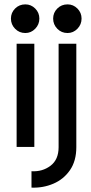

<svg xmlns="http://www.w3.org/2000/svg" viewBox="-20 -672 417 878"><path d="M56 0V-472H137V0ZM96 -521Q68 -521 49 -540.5Q30 -560 30 -587Q30 -614 49 -633Q68 -652 96 -652Q122 -652 141 -633Q160 -614 160 -587Q160 -560 141 -540.5Q122 -521 96 -521ZM124 186V111Q174 114 211 86Q248 58 248 1V-472H329V1Q329 64 300 106Q271 148 224 168Q177 188 124 186ZM289 -521Q261 -521 242 -540.5Q223 -560 223 -587Q223 -614 242 -633Q261 -652 289 -652Q315 -652 334 -633Q353 -614 353 -587Q353 -560 334 -540.5Q315 -521 289 -521Z"/></svg>

Font: Lil Grotesk Medium
Style: Regular
Weight: 500
Designer: Bastien Sozeau
Foundry: NBR — Bastien Sozeau
Version: Version 3.003; ttfautohint (v1.8.4.7-5d5b);gftools[0.9.33]